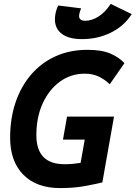

<svg xmlns="http://www.w3.org/2000/svg" viewBox="-20 -960 699 990"><path d="M290 9.8Q168.5 9.8 100.3 -59.1Q32.2 -127.9 32.2 -250.5Q32.2 -348.1 59.8 -430.7Q87.4 -513.2 139.6 -574.5Q191.9 -635.7 265.6 -669.4Q339.4 -703.1 431.2 -703.1Q504.4 -703.1 549.1 -683.8Q593.8 -664.6 621.6 -634.3L545.9 -525.4Q522.9 -548.3 491.2 -564.2Q459.5 -580.1 416.5 -580.1Q346.2 -580.1 289.8 -539.6Q233.4 -499 200.4 -427.5Q167.5 -356 167.5 -263.2Q167.5 -113.3 312.5 -113.3Q335 -113.3 356 -115.2Q377 -117.2 395.5 -120.1L417 -240.2H304.7L325.7 -358.9H567.9L507.8 -19.5Q483.9 -13.2 424.1 -1.7Q364.3 9.8 290 9.8ZM402.3 -758.3Q327.6 -758.3 291.5 -791.5Q263.2 -817.9 263.2 -859.9Q263.2 -871.1 265.1 -883.8Q269.5 -910.6 280.3 -931.6L398.4 -917Q395 -909.2 392.3 -901.4Q389.6 -893.6 388.7 -886.7Q387.7 -881.8 387.7 -877.9Q387.7 -853 419.9 -853Q453.1 -853 486.6 -874Q520 -895 545.4 -932.1L550.8 -939.9L659.2 -887.2L652.8 -877.9Q614.3 -821.8 548.1 -790Q481.9 -758.3 402.3 -758.3Z"/></svg>

Font: CaskaydiaCove NF
Style: Bold Italic
Weight: 700
Italic angle: -10°
Designer: Aaron Bell
Foundry: Saja Typeworks
Version: Version 2111.001; VTT 6.35;Nerd Fonts 3.2.1